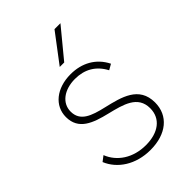

<svg xmlns="http://www.w3.org/2000/svg" viewBox="-209 -786 880 880"><g transform="rotate(-45 231.0 -345.5)"><path d="M233.5 6C336.5 6 402 -48.5 402 -133.5C402 -238.5 309.5 -259.5 225.5 -279.5C151 -296.5 98.5 -316 98.5 -377.5C98.5 -432.5 148.5 -469.5 218.5 -469.5C280.5 -469.5 328 -442.5 357.5 -386.5L384.5 -402C352.5 -466.5 292 -499 219.5 -499C128.5 -499 65.5 -448 65.5 -375C65.5 -292.5 134.5 -268 215.5 -248.5C292.5 -229.5 367.5 -211.5 367.5 -130.5C367.5 -63.5 314.5 -24.5 234 -24.5C151 -24.5 88.5 -67 64 -130L38.5 -110.5C66.5 -42.5 138 6 233.5 6ZM208 -557.5H237L352 -697H313.5Z"/></g></svg>

Font: HK Grotesk ExtraLight
Style: Regular
Weight: 200
Designer: Alfredo Marco Pradil
Foundry: Hanken Design Co.
Version: Version 3.001;FEAKit 1.0